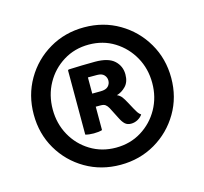

<svg xmlns="http://www.w3.org/2000/svg" viewBox="-83 -836 759 713"><g transform="rotate(-15 297.0 -480.0)"><path d="M33 -478.5Q33 -552.5 68 -612.8Q103 -673 163 -708.2Q223 -743.5 297 -743.5Q371 -743.5 431 -708.2Q491 -673 526.2 -612.8Q561.5 -552.5 561.5 -478.5Q561.5 -404.5 526.2 -344.8Q491 -285 431 -250Q371 -215 297 -215Q223 -215 163 -250Q103 -285 68 -344.8Q33 -404.5 33 -478.5ZM106 -478.5Q106 -424 130.8 -379.2Q155.5 -334.5 199 -307.8Q242.5 -281 297 -281Q352 -281 395.2 -307.8Q438.5 -334.5 463.5 -379.2Q488.5 -424 488.5 -478.5Q488.5 -533.5 463.5 -578.2Q438.5 -623 395.2 -650Q352 -677 297 -677Q242.5 -677 199 -650Q155.5 -623 130.8 -578.2Q106 -533.5 106 -478.5ZM400.5 -535Q400.5 -506 384.8 -489.8Q369 -473.5 350 -468.5Q361 -463.5 367.8 -454.8Q374.5 -446 383 -430L396.5 -405Q401 -396.5 406.2 -388.5Q411.5 -380.5 418.5 -376Q412 -366 399.8 -359.2Q387.5 -352.5 374 -352.5Q360 -352.5 351.2 -360.2Q342.5 -368 335 -383L311.5 -429Q306.5 -438 300.2 -442.8Q294 -447.5 282 -447.5H233V-497Q246 -497.5 265.8 -497.8Q285.5 -498 295 -498Q315.5 -498 324.5 -507.2Q333.5 -516.5 333.5 -529.5Q333.5 -541.5 325 -550.8Q316.5 -560 298.5 -560Q289.5 -560 280 -560Q270.5 -560 263 -560V-357.5Q250 -353.5 230.5 -353.5Q211.5 -353.5 198.5 -357.5V-604.5L201.5 -607Q226.5 -608 253.5 -608.8Q280.5 -609.5 303.5 -609.5Q354.5 -609.5 377.5 -588.2Q400.5 -567 400.5 -535Z"/></g></svg>

Font: Signika Light Medium
Style: Regular
Weight: 500
Version: Version 2.003;gftools[0.9.32]